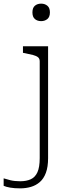

<svg xmlns="http://www.w3.org/2000/svg" viewBox="-90 -791 394 1054"><path d="M128 77V-454Q128 -469 119 -476.5Q110 -484 91.5 -489Q73 -494 47 -499L36 -501V-537H174V77Q174 125 162 157.5Q150 190 128.5 208.5Q107 227 79.5 235Q52 243 21 243Q-11 243 -34 239Q-57 235 -70 229V188Q-55 193 -32.5 198.5Q-10 204 21 204Q55 204 79 193Q103 182 115.5 154.5Q128 127 128 77ZM136 -675Q115 -675 101.5 -686.5Q88 -698 88 -723Q88 -748 101.5 -759.5Q115 -771 136 -771Q156 -771 170 -759.5Q184 -748 184 -723Q184 -698 170 -686.5Q156 -675 136 -675Z"/></svg>

Font: Roboto Serif 20pt Thin
Style: Regular
Weight: 250
Version: Version 1.008